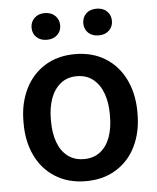

<svg xmlns="http://www.w3.org/2000/svg" viewBox="-53 -770 674 825"><g transform="rotate(-5 284.5 -357.5)"><path d="M170.4 -725.1Q198.2 -725.1 215.3 -708.5Q232.4 -691.9 232.4 -667Q232.4 -642.1 215.3 -626Q198.2 -609.9 170.4 -609.9Q142.6 -609.9 125.7 -626Q108.9 -642.1 108.9 -667Q108.9 -691.9 125.7 -708.5Q142.6 -725.1 170.4 -725.1ZM393.6 -724.6Q421.9 -724.6 438.7 -708.3Q455.6 -691.9 455.6 -666.5Q455.6 -642.1 438.7 -625.7Q421.9 -609.4 393.6 -609.4Q365.2 -609.4 348.6 -625.7Q332 -642.1 332 -666.5Q332 -691.9 348.6 -708.3Q365.2 -724.6 393.6 -724.6ZM39.1 -269Q39.1 -345.7 68.6 -407Q98.1 -468.3 153.6 -503.2Q209 -538.1 284.2 -538.1Q358.9 -538.1 414.1 -504.2Q469.2 -470.2 499 -410.4Q528.8 -350.6 530.3 -275.4V-258.8Q530.3 -181.6 501 -120.6Q471.7 -59.6 416 -24.9Q360.4 9.8 285.2 9.8Q209.5 9.8 153.8 -24.9Q98.1 -59.6 68.6 -120.6Q39.1 -181.6 39.1 -258.8ZM157.2 -258.8Q157.2 -209.5 170.9 -170.4Q184.6 -131.3 213.4 -108.4Q242.2 -85.4 285.2 -85.4Q327.1 -85.4 355.7 -108.4Q384.3 -131.3 397.9 -170.4Q411.6 -209.5 411.6 -258.8V-269Q411.6 -317.4 397.7 -356.7Q383.8 -396 355.2 -419.4Q326.7 -442.9 284.2 -442.9Q242.2 -442.9 213.6 -419.4Q185.1 -396 171.1 -356.7Q157.2 -317.4 157.2 -269Z"/></g></svg>

Font: Mardoto Medium
Style: Regular
Weight: 500
Designer: Christian Robertson, Vahan Hovhannisyan
Foundry: Google
Version: Version 1.000